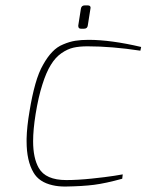

<svg xmlns="http://www.w3.org/2000/svg" viewBox="-20 -683 540 708"><path d="M289.6 -577.1H278.3Q269 -577.1 268.6 -586.9V-588.9L278.3 -650.9Q280.3 -663.1 292.5 -663.1H303.7Q314 -663.1 314 -654.3L303.7 -588.9Q302.2 -577.1 289.6 -577.1ZM220.7 4.9Q194.3 4.9 173.8 0Q124 -11.2 103.5 -46.9Q78.1 -89.8 78.1 -161.6V-171.9Q79.1 -215.8 88.9 -272.9Q98.1 -329.6 110.4 -373Q122.6 -416.5 139.2 -444.8Q155.3 -473.6 172.9 -491.7Q190.4 -510.3 213.4 -519.5Q236.3 -529.3 257.8 -532.7Q278.8 -536.1 306.6 -536.1Q388.7 -536.1 500.5 -509.8L497.6 -496.1Q391.6 -512.2 302.7 -512.2Q272.9 -512.2 251 -507.3Q229 -502.4 206.5 -486.8Q184.1 -471.2 167.5 -443.8Q150.4 -416.5 136.2 -371.1Q121.6 -325.7 111.3 -262.2Q102.1 -204.6 102.1 -162.1Q102.1 -100.1 123 -63.5Q148.4 -19 224.6 -19Q265.6 -19 317.9 -24.4Q369.6 -29.8 400.9 -34.7L432.6 -40L430.7 -23.9Q368.7 -6.8 326.7 -1.5Q284.7 3.9 220.7 4.9Z"/></svg>

Font: Squarion Thin
Style: Italic
Weight: 100
Designer: Natanael Gama
Version: Version 1.00;September 12, 2019;FontCreator 11.5.0.2425 64-b